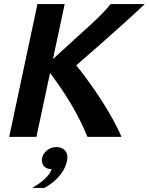

<svg xmlns="http://www.w3.org/2000/svg" viewBox="-20 -670 728 940"><path d="M255.8 50C220.8 50 192.5 74.2 185.8 104.2C185 107.5 185 111.7 185 115C185 140 202.5 158.3 233.3 158.3C220 195.8 175 228.3 138.3 250H196.7C230.8 232.5 293.3 188.3 308.3 116.7C310 110.8 310 105 310 100C310 65 283.3 50 255.8 50ZM163.3 -650 25 0H158.3L225 -312.5C294.2 -221.7 362.5 -113.3 408.3 0H575C496.7 -177.5 353.3 -350 353.3 -350C353.3 -350 604.2 -567.5 688.3 -650H521.7C472.5 -586.7 366.7 -499.2 239.2 -380.8L296.7 -650Z"/></svg>

Font: BoonHome
Style: Bold Oblique
Weight: 700
Italic angle: -12°
Designer: Sungsit Sawaiwan
Foundry: Sungsit Sawaiwan
Version: Version 0.2